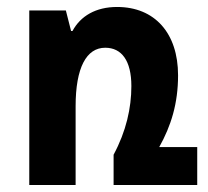

<svg xmlns="http://www.w3.org/2000/svg" viewBox="-20 -531 596 551"><path d="M437 -109C471 -170 491 -234 491 -315C491 -436 424 -511 316 -511C255 -511 211 -485 188 -442H184L169 -501H64V0H197V-226C197 -337 228 -394 282 -394C329 -394 357 -357 357 -284C357 -221 342 -154 306 -87V0H546V-109Z"/></svg>

Font: Noto Sans Armenian Condensed
Style: Bold
Weight: 700
Width: 3
Designer: Monotype Design Team
Foundry: Monotype Imaging Inc.
Version: Version 2.008